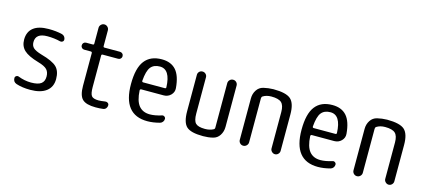

<svg xmlns="http://www.w3.org/2000/svg" viewBox="-55 -1156 3611 1631"><g transform="rotate(15 1750.0 -340.0)"><path d="M245.1 -235.4Q154.3 -261.7 117.2 -296.9Q80.1 -332 80.1 -389.6Q80.1 -458 125.5 -494.1Q170.9 -530.3 259.8 -530.3Q326.2 -530.3 377.9 -517.6Q391.6 -514.6 400.9 -502.9Q410.2 -491.2 410.2 -476.6Q410.2 -464.8 400.4 -458Q390.6 -451.2 378.9 -454.1Q326.2 -467.8 264.6 -467.8Q162.1 -467.8 162.1 -389.6Q162.1 -357.4 182.1 -338.9Q202.1 -320.3 254.9 -304.7Q357.4 -276.4 393.6 -240.7Q429.7 -205.1 429.7 -135.3Q429.7 -65.4 380.4 -27.8Q331.1 9.8 240.2 9.8Q168.9 9.8 116.2 -7.8Q85 -18.6 85 -52.7Q85 -64.5 95.2 -71.3Q105.5 -78.1 116.2 -74.2Q173.8 -51.8 230.5 -51.8Q291 -51.8 318.4 -71.8Q345.7 -91.8 345.7 -134.8Q345.7 -173.8 324.7 -196.3Q303.7 -218.8 245.1 -235.4Z M595.7 -438.5Q583 -438.5 574.2 -447.3Q565.4 -456.1 565.4 -469.2Q565.4 -482.4 574.2 -491.2Q583 -500 595.7 -500H654.3Q665 -500 665 -510.7V-649.4Q665 -666 677.2 -678.2Q689.5 -690.4 706.1 -690.4Q722.7 -690.4 734.9 -678.2Q747.1 -666 747.1 -649.4V-510.7Q747.1 -500 757.8 -500H893.6Q906.2 -500 915.5 -491.2Q924.8 -482.4 924.8 -469.2Q924.8 -456.1 916 -447.3Q907.2 -438.5 893.6 -438.5H757.8Q747.1 -438.5 747.1 -426.8V-150.4Q747.1 -92.8 762.2 -73.2Q777.3 -53.7 825.2 -53.7Q842.8 -53.7 882.8 -59.6Q895.5 -61.5 905.3 -54.2Q915 -46.9 915 -34.2Q915 -19.5 905.8 -7.8Q896.5 3.9 880.9 5.9Q851.6 9.8 815.4 9.8Q731.4 9.8 698.2 -22.5Q665 -54.7 665 -139.6V-426.8Q665 -437.5 654.3 -438.5Z M1254.9 -466.8Q1201.2 -466.8 1174.3 -433.1Q1147.5 -399.4 1140.6 -311.5Q1140.6 -299.8 1151.4 -299.8H1341.8Q1352.5 -299.8 1352.5 -310.5Q1346.7 -466.8 1254.9 -466.8ZM1269.5 9.8Q1054.7 9.8 1054.7 -259.8Q1054.7 -400.4 1105 -465.3Q1155.3 -530.3 1254.9 -530.3Q1335.9 -530.3 1379.9 -481Q1423.8 -431.6 1432.6 -324.2Q1435.5 -289.1 1410.2 -263.7Q1384.8 -238.3 1347.7 -238.3H1151.4Q1140.6 -238.3 1139.6 -226.6Q1144.5 -134.8 1178.7 -93.3Q1212.9 -51.8 1275.4 -51.8Q1319.3 -51.8 1378.9 -70.3Q1389.6 -74.2 1399.9 -66.9Q1410.2 -59.6 1410.2 -47.9Q1410.2 -33.2 1401.4 -21.5Q1392.6 -9.8 1378.9 -5.9Q1320.3 9.8 1269.5 9.8Z M1759.8 9.8Q1652.3 9.8 1613.8 -25.9Q1575.2 -61.5 1575.2 -160.2V-480.5Q1575.2 -496.1 1586.4 -507.8Q1597.7 -519.5 1614.7 -519.5Q1631.8 -519.5 1643.6 -507.8Q1655.3 -496.1 1655.3 -480.5V-160.2Q1655.3 -98.6 1677.2 -76.2Q1699.2 -53.7 1759.8 -53.7Q1801.8 -53.7 1833 -70.3Q1842.8 -75.2 1842.8 -86.9V-478.5Q1842.8 -495.1 1855 -507.3Q1867.2 -519.5 1884.3 -519.5Q1901.4 -519.5 1913.1 -507.8Q1924.8 -496.1 1924.8 -478.5V-115.2Q1924.8 -74.2 1903.8 -41.5Q1882.8 -8.8 1845.7 0Q1805.7 9.8 1759.8 9.8Z M2070.3 -41V-405.3Q2070.3 -446.3 2091.3 -478.5Q2112.3 -510.7 2149.4 -519.5Q2189.5 -529.3 2235.4 -530.3Q2348.6 -530.3 2389.2 -493.7Q2429.7 -457 2429.7 -360.4V-40Q2429.7 -24.4 2418 -12.2Q2406.2 0 2390.1 0Q2374 0 2361.8 -12.2Q2349.6 -24.4 2349.6 -40V-360.4Q2349.6 -418.9 2324.2 -442.4Q2298.8 -465.8 2235.4 -465.8Q2191.4 -465.8 2161.1 -446.3Q2152.3 -440.4 2152.3 -427.7V-41Q2152.3 -24.4 2140.1 -12.2Q2127.9 0 2110.8 0Q2093.8 0 2082 -12.2Q2070.3 -24.4 2070.3 -41Z M2754.9 -466.8Q2701.2 -466.8 2674.3 -433.1Q2647.5 -399.4 2640.6 -311.5Q2640.6 -299.8 2651.4 -299.8H2841.8Q2852.5 -299.8 2852.5 -310.5Q2846.7 -466.8 2754.9 -466.8ZM2769.5 9.8Q2554.7 9.8 2554.7 -259.8Q2554.7 -400.4 2605 -465.3Q2655.3 -530.3 2754.9 -530.3Q2835.9 -530.3 2879.9 -481Q2923.8 -431.6 2932.6 -324.2Q2935.5 -289.1 2910.2 -263.7Q2884.8 -238.3 2847.7 -238.3H2651.4Q2640.6 -238.3 2639.6 -226.6Q2644.5 -134.8 2678.7 -93.3Q2712.9 -51.8 2775.4 -51.8Q2819.3 -51.8 2878.9 -70.3Q2889.6 -74.2 2899.9 -66.9Q2910.2 -59.6 2910.2 -47.9Q2910.2 -33.2 2901.4 -21.5Q2892.6 -9.8 2878.9 -5.9Q2820.3 9.8 2769.5 9.8Z M3070.3 -41V-405.3Q3070.3 -446.3 3091.3 -478.5Q3112.3 -510.7 3149.4 -519.5Q3189.5 -529.3 3235.4 -530.3Q3348.6 -530.3 3389.2 -493.7Q3429.7 -457 3429.7 -360.4V-40Q3429.7 -24.4 3418 -12.2Q3406.2 0 3390.1 0Q3374 0 3361.8 -12.2Q3349.6 -24.4 3349.6 -40V-360.4Q3349.6 -418.9 3324.2 -442.4Q3298.8 -465.8 3235.4 -465.8Q3191.4 -465.8 3161.1 -446.3Q3152.3 -440.4 3152.3 -427.7V-41Q3152.3 -24.4 3140.1 -12.2Q3127.9 0 3110.8 0Q3093.8 0 3082 -12.2Q3070.3 -24.4 3070.3 -41Z"/></g></svg>

Font: Rounded-X Mgen+ 1mn regular
Style: Regular
Weight: 400
Designer: [Source Han Sans]
Ryoko NISHIZUKA  (kana & ideographs); Paul D. Hunt (Latin, Greek & Cyrillic); Wenlong ZHANG  (bopomofo
Version: Version 1.059.20150602